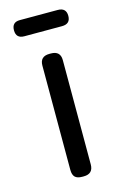

<svg xmlns="http://www.w3.org/2000/svg" viewBox="-104 -696 470 744"><g transform="rotate(-15 131.0 -324.5)"><path d="M206 -584H55Q22 -584 22 -616.5Q22 -649 54 -649H206Q240 -649 240 -616.5Q240 -584 206 -584ZM131 -493H137Q175 -493 175 -456V-38Q175 0 137 0H131Q111 0 102 -9Q93 -18 93 -38V-456Q93 -493 131 -493Z"/></g></svg>

Font: Merge One
Style: Regular
Weight: 400
Designer: Kosal Sen
Foundry: Philatype
Version: Version 1.001